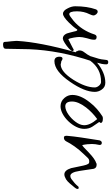

<svg xmlns="http://www.w3.org/2000/svg" viewBox="244 -581 728 1256"><g transform="rotate(90 608.0 47.0)"><path d="M233 0Q211 1 199 -26Q197 -31 194 -43Q191 -55 186 -74Q182 -99 173 -94Q157 -69 127 -39Q89 -1 70 -1Q49 -1 34 -33Q21 -58 21 -81Q21 -158 41 -216Q46 -228 56 -228Q65 -228 73 -219Q81 -210 81 -199Q81 -193 73 -175Q54 -138 54 -92Q54 -42 73 -42Q82 -42 117 -71Q179 -124 206 -209Q211 -221 222 -221Q240 -221 240 -206Q240 -196 237.5 -184Q235 -172 230 -157Q226 -142 224 -130Q222 -118 222 -108Q222 -101 223 -91.5Q224 -82 226 -71Q231 -41 237 -36Q237 -36 247.5 -41.5Q258 -47 271.5 -53.5Q285 -60 294.5 -65.5Q304 -71 304 -71Q314 -71 314 -63Q314 -55 297.5 -40Q281 -25 262 -13Q243 -1 233 0Z M271 391Q254 391 254 380Q254 375 253 364Q252 353 250 337Q249 323 248 311.5Q247 300 248 293Q252 225 270 130.5Q288 36 322 -85Q315 -86 315 -94Q310 -99 310 -109Q310 -123 318.5 -135.5Q327 -148 336 -160L347 -179L358 -215Q365 -235 368 -252.5Q371 -270 372 -284Q373 -297 386 -297Q401 -297 401 -285Q401 -270 398 -255Q395 -240 390 -224Q456 -278 521 -278Q551 -278 567 -253Q581 -233 581 -209Q581 -142 515 -47Q445 55 380 55Q351 55 351 21Q351 2 364 2Q370 2 381 10Q386 11 391 11.5Q396 12 401 14Q449 14 502 -69Q552 -149 552 -209Q552 -223 540.5 -236.5Q529 -250 516 -250Q430 -251 377 -179L364 -138Q301 73 301 269L300 323L299 374Q299 391 271 391Z M675 15Q643 15 621 -10Q601 -33 601 -62Q601 -116 650 -177Q670 -203 693 -223Q716 -243 741 -259Q746 -262 755 -262Q784 -262 784 -248Q784 -244 778 -239V-238Q793 -217 808 -194Q823 -171 823 -140Q823 -114 809.5 -87Q796 -60 773.5 -36.5Q751 -13 725 1Q699 15 675 15ZM676 -16Q701 -17 729 -36.5Q757 -56 777.5 -84Q798 -112 799 -137Q801 -176 759 -225Q716 -194 683 -152Q644 -101 644 -60Q644 -16 676 -16Z M880 -7Q865 -7 869 -34Q872 -69 879.5 -120.5Q887 -172 898 -240Q903 -255 914 -255Q928 -255 928 -242Q928 -241 928 -238.5Q928 -236 927 -233Q925 -224 923.5 -213.5Q922 -203 922 -191Q922 -177 923.5 -161Q925 -145 929 -127Q935 -127 978 -170Q1021 -211 1048 -219V-220Q1051 -221 1054 -221Q1057 -221 1059 -221Q1078 -221 1084 -203L1098 -110Q1107 -49 1131 -49Q1141 -49 1151 -56Q1165 -66 1178 -77.5Q1191 -89 1201 -102Q1207 -104 1209 -104Q1216 -104 1216 -95Q1216 -89 1208 -79Q1195 -63 1181 -46.5Q1167 -30 1153 -21Q1134 -10 1121 -10Q1094 -10 1080 -54L1063 -135Q1054 -176 1040 -172Q1039 -172 1037.5 -172.5Q1036 -173 1034 -173Q1030 -173 1024.5 -171Q1019 -169 1014 -164L990 -139Q959 -107 938 -77Q917 -47 904 -21Q896 -7 880 -7Z"/></g></svg>

Font: Square Peg
Style: Regular
Weight: 400
Designer: Robert E. Leuschke
Foundry: Robert E. Leuschke
Version: Version 1.010; ttfautohint (v1.8.4.7-5d5b)